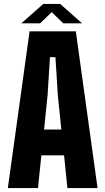

<svg xmlns="http://www.w3.org/2000/svg" viewBox="-20 -960 538 980"><path d="M20 0 131 -800H367L478 0H324L307 -167H191L174 0ZM205 -299H293L275 -476L263 -668H235L223 -476ZM89 -841 201 -940H287L399 -841H303L244 -898L185 -841Z"/></svg>

Font: Big Shoulders Display Black
Style: Regular
Weight: 900
Designer: Patric King
Foundry: XO Type Co
Version: Version 1.000; ttfautohint (v1.8.2)